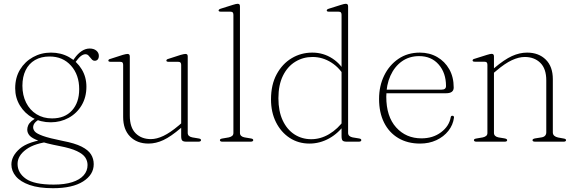

<svg xmlns="http://www.w3.org/2000/svg" viewBox="-20 -746 3040 1011"><path d="M310.5 -4Q238.5 -18.5 205.5 -30.5Q172.5 -42.5 163.5 -53.5Q154.5 -64.5 154.5 -75.5Q154.5 -89 164.5 -100.5Q174.5 -112 200 -124.5L181 -129.5Q159 -119.5 146.2 -108.5Q133.5 -97.5 128.5 -86Q123.5 -74.5 123.5 -63.5Q123.5 -46.5 135.8 -32.2Q148 -18 184.5 -4.5Q221 9 293.5 23Q353.5 34.5 385.2 49.8Q417 65 429 83.2Q441 101.5 441 123Q441 154 420.5 177.2Q400 200.5 360.2 213.2Q320.5 226 262.5 226Q160 226 116.2 195.2Q72.5 164.5 72.5 117Q72.5 74 117.8 40.8Q163 7.5 251.5 -1.5L236.5 -15.5Q128 -1.5 84 37Q40 75.5 40 120Q40 154.5 63.8 182.8Q87.5 211 135.8 228Q184 245 259 245Q361.5 245 417.5 209.5Q473.5 174 473.5 118.5Q473.5 90 459.2 67Q445 44 409.5 26Q374 8 310.5 -4ZM356.5 -416.5 371 -409.5Q393 -441.5 406 -451Q419 -460.5 430.5 -460.5Q439 -460.5 444.5 -455.2Q450 -450 454.8 -443.5Q459.5 -437 465 -431.5Q470.5 -426 478.5 -426Q489 -426 494.8 -433Q500.5 -440 500.5 -452Q500.5 -468.5 487.2 -479.5Q474 -490.5 452 -490.5Q430.5 -490.5 410 -477Q389.5 -463.5 372 -438.5ZM435 -289.5Q435 -340.5 410.2 -381.2Q385.5 -422 343.2 -445.5Q301 -469 248.5 -469Q196.5 -469 153.8 -445.2Q111 -421.5 85.5 -379.5Q60 -337.5 60 -281Q60 -231 85 -190Q110 -149 152.2 -125.5Q194.5 -102 247 -102Q298.5 -102 341.5 -125.5Q384.5 -149 409.8 -191.5Q435 -234 435 -289.5ZM241 -448.5Q311 -448.5 354 -400.2Q397 -352 397 -276.5Q397 -206 359 -164.2Q321 -122.5 254 -122.5Q207.5 -122.5 172.2 -144.5Q137 -166.5 117.5 -205.5Q98 -244.5 98 -294.5Q98 -341.5 115 -376.2Q132 -411 164.2 -429.8Q196.5 -448.5 241 -448.5Z M934 -29.5V-79V-83.5V-404.5Q934 -412.5 930.5 -416.5Q927 -420.5 918.5 -420.5H869Q862 -420.5 859 -422.2Q856 -424 856 -427Q856 -430 858.8 -432.5Q861.5 -435 868 -436.5L931.5 -457Q941 -459.5 947 -460.8Q953 -462 956.5 -462Q963 -462 965.8 -458.8Q968.5 -455.5 968.5 -448.5V-46Q968.5 -36.5 975 -30.5Q981.5 -24.5 993 -22.5L1023 -17.5Q1030.5 -16.5 1034.5 -14.5Q1038.5 -12.5 1038.5 -8Q1038.5 -4.5 1035 -2.2Q1031.5 0 1025 0H961Q945.5 0 939.8 -5.8Q934 -11.5 934 -29.5ZM628.5 -130V-404.5Q628.5 -412.5 625.2 -416.5Q622 -420.5 613 -420.5H564Q556.5 -420.5 553.5 -422.2Q550.5 -424 550.5 -427Q550.5 -430 553.2 -432.5Q556 -435 563 -436.5L626.5 -457Q635.5 -459.5 641.8 -460.8Q648 -462 651.5 -462Q657.5 -462 660.5 -458.8Q663.5 -455.5 663.5 -448.5V-137Q663.5 -75 694.2 -44.2Q725 -13.5 774.5 -13.5Q805 -13.5 840.8 -30.5Q876.5 -47.5 921.5 -85.5L945.5 -106L958.5 -94L932.5 -72Q880 -27 840.5 -8.5Q801 10 762 10Q701.5 10 665 -27Q628.5 -64 628.5 -130Z M1243.5 -712V-46Q1243.5 -36.5 1250 -30.5Q1256.5 -24.5 1268 -22.5L1298 -17.5Q1305.5 -16.5 1309.5 -14.5Q1313.5 -12.5 1313.5 -8Q1313.5 -4.5 1310 -2.2Q1306.5 0 1300 0H1150.5Q1144.5 0 1141.2 -2.2Q1138 -4.5 1138 -8Q1138 -12 1141.8 -14Q1145.5 -16 1152.5 -17L1184.5 -22.5Q1196 -25 1202.5 -30.5Q1209 -36 1209 -45.5V-668Q1209 -676.5 1205.5 -680.5Q1202 -684.5 1193 -684.5H1144Q1137 -684.5 1134 -686.2Q1131 -688 1131 -690.5Q1131 -693.5 1133.8 -696Q1136.5 -698.5 1143 -700.5L1206.5 -720.5Q1216 -723.5 1222 -724.8Q1228 -726 1231.5 -726Q1238 -726 1240.8 -722.8Q1243.5 -719.5 1243.5 -712Z M1778.5 -78V-83V-668Q1778.5 -676.5 1775 -680.5Q1771.5 -684.5 1762.5 -684.5H1713.5Q1706 -684.5 1703.2 -686.2Q1700.5 -688 1700.5 -690.5Q1700.5 -693.5 1703 -696Q1705.5 -698.5 1712.5 -700.5L1776 -720.5Q1785 -723.5 1791.2 -724.8Q1797.5 -726 1801 -726Q1807 -726 1810 -722.8Q1813 -719.5 1813 -712V-46Q1813 -36.5 1819.5 -30.5Q1826 -24.5 1837 -22.5L1867.5 -17.5Q1875 -16.5 1878.8 -14.5Q1882.5 -12.5 1882.5 -8Q1882.5 -4.5 1879.2 -2.2Q1876 0 1869.5 0H1805.5Q1789.5 0 1784 -5.8Q1778.5 -11.5 1778.5 -29.5ZM1407 -222.5Q1407 -300 1436.8 -355Q1466.5 -410 1515.8 -439.5Q1565 -469 1624.5 -469Q1683 -469 1731 -437.5Q1779 -406 1804.5 -351L1799.5 -333Q1772 -386.5 1725.5 -416.2Q1679 -446 1625.5 -446Q1576 -446 1535 -421Q1494 -396 1470 -347.5Q1446 -299 1446 -228.5Q1446 -160.5 1468.5 -112.2Q1491 -64 1530.2 -38.5Q1569.5 -13 1619 -13Q1668 -13 1713.2 -39.8Q1758.5 -66.5 1794.5 -116.5L1798.5 -95.5Q1762.5 -44.5 1713.2 -17.2Q1664 10 1609.5 10Q1551 10 1505.2 -20Q1459.5 -50 1433.2 -102.5Q1407 -155 1407 -222.5Z M2369 -285Q2369 -270 2359 -262.5Q2349 -255 2329 -255H1994V-274H2305.5Q2328.5 -274 2328.5 -293Q2328.5 -362 2290 -406.2Q2251.5 -450.5 2187 -450.5Q2135 -450.5 2096.2 -423Q2057.5 -395.5 2035.8 -347.2Q2014 -299 2014 -237Q2014 -132.5 2066 -75Q2118 -17.5 2199.5 -17.5Q2259.5 -17.5 2302 -49.2Q2344.5 -81 2353 -127Q2353.5 -132 2355.8 -134.2Q2358 -136.5 2362 -136.5Q2367 -136.5 2369 -133.5Q2371 -130.5 2370.5 -126.5Q2365.5 -88 2341 -57Q2316.5 -26 2278 -8Q2239.5 10 2192 10Q2126 10 2077.2 -19Q2028.5 -48 2002.2 -100.8Q1976 -153.5 1976 -225Q1976 -293 2002.8 -348Q2029.5 -403 2077.8 -436Q2126 -469 2191 -469Q2241.5 -469 2282 -445.8Q2322.5 -422.5 2345.8 -381.2Q2369 -340 2369 -285Z M2581 -449V-46Q2581 -36.5 2587.5 -30.5Q2594 -24.5 2605 -22.5L2635.5 -17.5Q2650.5 -15 2650.5 -8Q2650.5 0 2637.5 0H2488Q2482 0 2478.8 -2.2Q2475.5 -4.5 2475.5 -8Q2475.5 -12 2479.2 -14Q2483 -16 2490 -17L2522 -22.5Q2533.5 -25 2540 -30.5Q2546.5 -36 2546.5 -45.5V-405Q2546.5 -413 2543 -417Q2539.5 -421 2530.5 -421H2481.5Q2474 -421 2471.2 -422.8Q2468.5 -424.5 2468.5 -427.5Q2468.5 -430.5 2471 -433Q2473.5 -435.5 2480.5 -437L2544 -457Q2553 -460 2559.2 -461.2Q2565.5 -462.5 2569 -462.5Q2575 -462.5 2578 -459.2Q2581 -456 2581 -449ZM2569.5 -353.5 2556.5 -365 2582.5 -387.5Q2635.5 -432.5 2675.8 -450.8Q2716 -469 2755.5 -469Q2816.5 -469 2853.8 -432.2Q2891 -395.5 2891 -329V-49Q2891 -38 2898.5 -31.2Q2906 -24.5 2918.5 -22L2946 -17Q2953 -16 2956.8 -14Q2960.5 -12 2960.5 -8Q2960.5 -4.5 2957.5 -2.2Q2954.5 0 2948 0H2797.5Q2784 0 2784 -8Q2784 -15 2799 -17.5L2831 -22.5Q2844 -24.5 2850.2 -31.5Q2856.5 -38.5 2856.5 -49V-322.5Q2856.5 -384.5 2825 -415.2Q2793.5 -446 2743 -446Q2712 -446 2675.2 -429Q2638.5 -412 2593.5 -373.5Z"/></svg>

Font: Fraunces Thin
Style: Regular
Weight: 250
Version: Version 1.000;[b76b70a41]